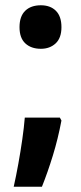

<svg xmlns="http://www.w3.org/2000/svg" viewBox="-20 -574 308 728"><path d="M54 -471Q54 -512 75.5 -533Q97 -554 135 -554Q171 -554 192 -533Q213 -512 213 -471Q213 -430 191 -409.5Q169 -389 135 -389Q98 -389 76 -409.5Q54 -430 54 -471ZM213 -117Q200 -48 180.5 15.5Q161 79 139 134H32Q41 94 49.5 47Q58 0 64.5 -45.5Q71 -91 74 -128H207Z"/></svg>

Font: Noto Sans Thai Cond
Style: Bold
Weight: 700
Width: 3
Designer: Monotype Design Team
Foundry: Monotype Imaging Inc.
Version: Version 2.002; ttfautohint (v1.8.4.7-5d5b)